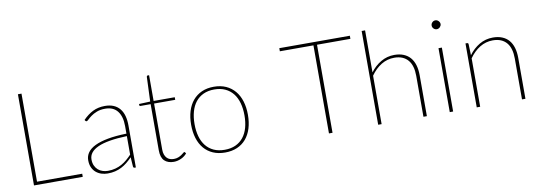

<svg xmlns="http://www.w3.org/2000/svg" viewBox="-56 -1087 4097 1458"><g transform="rotate(-10 1992.0 -357.5)"><path d="M139 -24H487.5V0H111.5V-703H139Z M888 0Q878 0 876.5 -10.5L871.5 -83Q851 -62 830.2 -45.2Q809.5 -28.5 786.8 -16.8Q764 -5 737.5 1.5Q711 8 679 8Q655.5 8 632.5 1Q609.5 -6 591 -21Q572.5 -36 561.2 -59.8Q550 -83.5 550 -117Q550 -149.5 568.8 -176Q587.5 -202.5 627 -221.8Q666.5 -241 727 -252.2Q787.5 -263.5 871 -265.5V-324Q871 -398 839 -439Q807 -480 744 -480Q706.5 -480 679.5 -469.2Q652.5 -458.5 634.5 -445.2Q616.5 -432 605.8 -421.2Q595 -410.5 589.5 -410.5Q584.5 -410.5 580.5 -416L576 -423Q613 -461 653.5 -481Q694 -501 746 -501Q784.5 -501 813 -488.8Q841.5 -476.5 860.2 -453.5Q879 -430.5 888 -397.8Q897 -365 897 -324V0ZM684 -11.5Q716 -11.5 742.5 -18.8Q769 -26 791.5 -38.5Q814 -51 833.5 -67.8Q853 -84.5 871 -103.5V-246.5Q720 -241.5 647.8 -209Q575.5 -176.5 575.5 -118Q575.5 -90.5 584.8 -70.5Q594 -50.5 609.2 -37.2Q624.5 -24 644 -17.8Q663.5 -11.5 684 -11.5Z M1189 8Q1143 8 1117 -17.2Q1091 -42.5 1091 -98.5V-454H1014Q1004.5 -454 1004.5 -461.5V-470.5L1091 -474L1098.5 -664Q1099 -667 1101 -669.8Q1103 -672.5 1106.5 -672.5H1117.5V-474H1280.5V-454H1117.5V-99.5Q1117.5 -76.5 1123.5 -60.2Q1129.5 -44 1139.5 -33.5Q1149.5 -23 1163.2 -18.2Q1177 -13.5 1193 -13.5Q1212.5 -13.5 1227.2 -19.5Q1242 -25.5 1252.5 -32.5Q1263 -39.5 1269.5 -45.5Q1276 -51.5 1279 -51.5Q1281.5 -51.5 1284.5 -48.5L1291 -39Q1282.5 -28.5 1271.2 -20Q1260 -11.5 1246.5 -5.2Q1233 1 1218.5 4.5Q1204 8 1189 8Z M1585.5 -501Q1638 -501 1678.8 -482.8Q1719.5 -464.5 1747.5 -431.2Q1775.5 -398 1790 -351Q1804.5 -304 1804.5 -246.5Q1804.5 -189 1790 -142.2Q1775.5 -95.5 1747.5 -62.5Q1719.5 -29.5 1678.8 -11.8Q1638 6 1585.5 6Q1533 6 1492.2 -11.8Q1451.5 -29.5 1423.5 -62.5Q1395.5 -95.5 1381 -142.2Q1366.5 -189 1366.5 -246.5Q1366.5 -304 1381 -351Q1395.5 -398 1423.5 -431.2Q1451.5 -464.5 1492.2 -482.8Q1533 -501 1585.5 -501ZM1585.5 -15Q1633.5 -15 1669.5 -31.5Q1705.5 -48 1729.8 -78.5Q1754 -109 1766 -151.5Q1778 -194 1778 -246.5Q1778 -299 1766 -342Q1754 -385 1729.8 -415.8Q1705.5 -446.5 1669.5 -463.2Q1633.5 -480 1585.5 -480Q1537.5 -480 1501.5 -463.2Q1465.5 -446.5 1441.2 -415.8Q1417 -385 1405 -342Q1393 -299 1393 -246.5Q1393 -194 1405 -151.5Q1417 -109 1441.2 -78.5Q1465.5 -48 1501.5 -31.5Q1537.5 -15 1585.5 -15Z M2671 -703V-679H2413.5V0H2386V-679H2127V-703Z M2765.5 0V-723H2792V-399Q2826.5 -445.5 2874 -473.2Q2921.5 -501 2977.5 -501Q3018.5 -501 3049.2 -488.2Q3080 -475.5 3100.2 -451.8Q3120.5 -428 3130.8 -393.5Q3141 -359 3141 -315.5V0H3114.5V-315.5Q3114.5 -354 3106 -384.5Q3097.5 -415 3079.8 -436.2Q3062 -457.5 3035.5 -468.8Q3009 -480 2973 -480Q2919 -480 2873 -451.8Q2827 -423.5 2792 -373.5V0Z M3343.5 -493V0H3317.5V-493ZM3365 -671Q3365 -664 3362 -658Q3359 -652 3354.2 -647.2Q3349.5 -642.5 3343.2 -639.8Q3337 -637 3330.5 -637Q3316.5 -637 3306.2 -647.2Q3296 -657.5 3296 -671Q3296 -685 3306.2 -695.2Q3316.5 -705.5 3330.5 -705.5Q3337 -705.5 3343.2 -702.8Q3349.5 -700 3354.2 -695.2Q3359 -690.5 3362 -684.2Q3365 -678 3365 -671Z M3525.5 0V-493H3538Q3547.5 -493 3548 -483L3551 -397.5Q3585.5 -445 3633 -473Q3680.5 -501 3737.5 -501Q3778.5 -501 3809.2 -488.2Q3840 -475.5 3860.2 -451.8Q3880.5 -428 3890.8 -393.5Q3901 -359 3901 -315.5V0H3874.5V-315.5Q3874.5 -354 3866 -384.5Q3857.5 -415 3839.8 -436.2Q3822 -457.5 3795.5 -468.8Q3769 -480 3733 -480Q3679 -480 3633 -451.8Q3587 -423.5 3552 -373.5V0Z"/></g></svg>

Font: Lato Thin
Style: Regular
Weight: 200
Designer: Lukasz Dziedzic
Foundry: tyPoland Lukasz Dziedzic
Version: Version 2.007; 2014-02-27